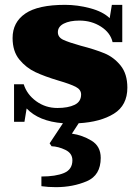

<svg xmlns="http://www.w3.org/2000/svg" viewBox="-20 -500 578 793"><path d="M305 9 277 52Q320 58 358 81Q396 104 396 152Q396 224 338.5 248.5Q281 273 211 273Q179 273 151 269V229Q210 229 244.5 214.5Q279 200 279 162Q279 133 250 119Q221 105 193 104L185 92L240 9Q140 1 90 -52L81 3H38V-152H78Q91 -110 129.5 -82Q168 -54 217 -54Q261 -54 288 -67Q315 -80 315 -110Q315 -130 292.5 -141.5Q270 -153 222 -167Q165 -184 126.5 -202Q88 -220 60 -254Q32 -288 32 -343Q32 -408 84.5 -444Q137 -480 249 -480Q300 -480 352.5 -466Q405 -452 433 -425L442 -480H485V-326H445Q436 -365 397 -390Q358 -415 308 -415Q268 -415 243.5 -402.5Q219 -390 219 -367Q219 -346 241.5 -335.5Q264 -325 314 -311Q372 -296 411 -280Q450 -264 478 -229.5Q506 -195 506 -138Q506 -65 450.5 -30.5Q395 4 305 9Z"/></svg>

Font: Taviraj ExtraBold
Style: Regular
Weight: 800
Designer: Katatrad Team
Foundry: CadsonDemak
Version: Version 1.001